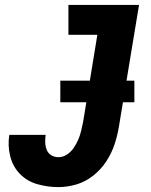

<svg xmlns="http://www.w3.org/2000/svg" viewBox="-20 -755 616 783"><path d="M218 8Q255 8 292 -3Q329 -14 360.5 -39Q392 -64 413.5 -97Q435 -130 447 -166Q459 -202 465 -239L547 -735H259V-613H377L319 -258Q315 -240 311 -222Q307 -204 299.5 -186.5Q292 -169 281 -152.5Q270 -136 253.5 -125Q237 -114 218 -114Q202 -114 189 -122Q176 -130 170.5 -144Q165 -158 164.5 -174Q164 -190 166 -205H18Q11 -161 21.5 -118.5Q32 -76 61 -46Q90 -16 132 -4Q174 8 218 8ZM226 -338H528V-426H226Z"/></svg>

Font: Iosevka Sparkle Heavy
Style: Italic
Weight: 900
Italic angle: -9°
Designer: Belleve Invis
Foundry: Belleve Invis
Version: Version 4.5.0; ttfautohint (v1.8.3)